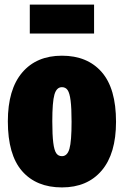

<svg xmlns="http://www.w3.org/2000/svg" viewBox="-20 -797 540 837"><path d="M390.1 -650.9H109.9V-776.9H390.1ZM485.8 -266.1Q485.8 -127 423.3 -53.5Q360.8 20 250 20Q138.7 20 76.4 -51Q14.2 -122.1 14.2 -268.1Q14.2 -407.2 76.7 -480.7Q139.2 -554.2 250 -554.2Q360.8 -554.2 423.3 -482.9Q485.8 -411.6 485.8 -266.1ZM250 -417Q226.6 -417 217.3 -384.8Q208 -352.5 208 -268.1Q208 -208 212.2 -175Q216.3 -142.1 225.1 -129.2Q233.9 -116.2 250 -116.2Q273.4 -116.2 282.7 -148.4Q292 -180.7 292 -266.1Q292 -325.7 287.8 -358.4Q283.7 -391.1 274.9 -404.1Q266.1 -417 250 -417Z"/></svg>

Font: Fira Sans Compressed Heavy
Style: Regular
Weight: 900
Width: 1
Designer: Carrois Corporate & Edenspiekermann AG
Foundry: Carrois Corporate GbR & Edenspiekermann AG
Version: Version 4.203;PS 004.203;hotconv 1.0.88;makeotf.lib2.5.64775